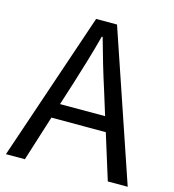

<svg xmlns="http://www.w3.org/2000/svg" viewBox="-109 -824 826 914"><g transform="rotate(15 304.0 -366.5)"><path d="M3.9 0 252 -732.9H355L604 0H505.9L436 -224.1H168L97.2 0ZM190.9 -296.9H413.1L377.9 -410.2Q357.9 -472.2 339.8 -533.2Q321.8 -594.2 304.2 -658.2H299.8Q282.7 -593.3 264.6 -532.7Q246.6 -472.2 227.1 -410.2Z"/></g></svg>

Font: Source Han Sans CN
Style: Regular
Weight: 400
Designer: Ryoko NISHIZUKA  (kana, bopomofo & ideographs); Paul D. Hunt (Latin, Greek & Cyrillic); Sandoll Communications , Soo-you
Foundry: Adobe
Version: Version 2.004;hotconv 1.0.118;makeotfexe 2.5.65603